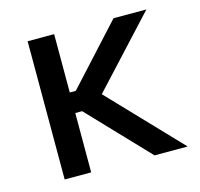

<svg xmlns="http://www.w3.org/2000/svg" viewBox="-82 -608 726 697"><g transform="rotate(-15 281.0 -260.0)"><path d="M78.6 0V-519.5H178.2V-300.3H220.7L180.7 -278.3L401.4 -519.5H524.9L262.7 -235.8V-291.5L541 0H416.5L180.2 -248L220.7 -223.1H178.2V0Z"/></g></svg>

Font: Reddit Mono Medium
Style: Regular
Weight: 500
Monospace: yes
Designer: Stephen Hutchings
Foundry: Reddit
Version: Version 1.014